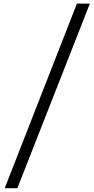

<svg xmlns="http://www.w3.org/2000/svg" viewBox="-20 -813 509 1036"><path d="M5.4 202.6 395 -793.5H464.8L73.7 202.6Z"/></svg>

Font: Gelasio Medium
Style: Italic
Weight: 500
Italic angle: -8.5°
Designer: Eben Sorkin
Foundry: Eben Sorkin
Version: Version 1.008